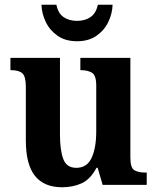

<svg xmlns="http://www.w3.org/2000/svg" viewBox="-20 -780 663 810"><path d="M242 10Q166 10 127.5 -38Q89 -86 89 -188V-414Q89 -457 74.5 -470.5Q60 -484 27 -484H24V-536H233V-213Q233 -146 247 -109Q261 -72 302 -72Q347 -72 366.5 -114Q386 -156 386 -226V-419Q386 -463 367.5 -473.5Q349 -484 322 -484H319V-536H530V-115Q530 -71 547.5 -61.5Q565 -52 592 -52H599V0H413L392 -72H387Q361 -23 324 -6.5Q287 10 242 10ZM305 -606Q256 -606 223 -629Q190 -652 173 -687.5Q156 -723 155 -760H218Q225 -724 248 -708Q271 -692 305 -692Q339 -692 362 -708Q385 -724 393 -760H455Q454 -723 437 -687.5Q420 -652 387 -629Q354 -606 305 -606Z"/></svg>

Font: Noto Serif Tamil SemiCondensed
Style: Bold Italic
Weight: 700
Width: 4
Italic angle: -12°
Designer: Indian Type Foundry, Tom Grace, and the Monotype Design Team
Foundry: Monotype Imaging Inc.
Version: Version 2.003; ttfautohint (v1.8.4.7-5d5b)